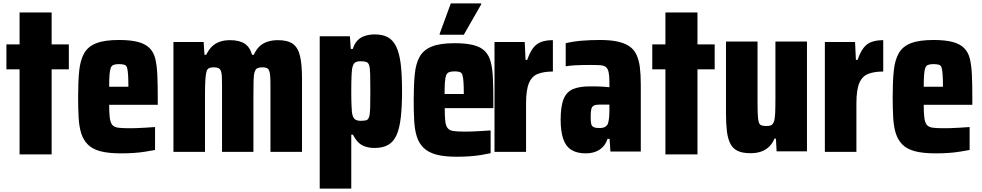

<svg xmlns="http://www.w3.org/2000/svg" viewBox="-20 -845 5823 1138"><path d="M96 70V-434H18V-582H96V-771H286V-582H388V-434H286V70Z M741 -331Q741 -378 739 -404Q737 -430 733 -444Q729 -458 716 -461.5Q703 -465 685 -465Q665 -465 653 -460.5Q641 -456 636 -441.5Q631 -427 629 -400Q627 -373 627 -331ZM699 64Q623 64 575.5 51.5Q528 39 501 12Q474 -15 461.5 -54.5Q449 -94 446 -149Q443 -204 443 -271Q443 -362 449.5 -425.5Q456 -489 479 -529.5Q502 -570 551 -589Q600 -608 685 -608Q754 -608 797.5 -596.5Q841 -585 866 -560.5Q891 -536 900.5 -496.5Q910 -457 912.5 -401Q915 -345 915 -271V-224H627Q627 -176 630.5 -148Q634 -120 644.5 -106Q655 -92 678 -88.5Q701 -85 742 -85Q761 -85 784.5 -85.5Q808 -86 837.5 -88Q867 -90 899 -92V44Q876 48 843.5 53.5Q811 59 773.5 61.5Q736 64 699 64Z M1008 55V-596H1187L1192 -520H1202Q1217 -550 1235.5 -568.5Q1254 -587 1281 -597Q1308 -607 1343 -607Q1399 -607 1430.5 -586Q1462 -565 1474 -520H1484Q1499 -552 1518.5 -570.5Q1538 -589 1566 -598Q1594 -607 1627 -607Q1686 -607 1716.5 -584.5Q1747 -562 1758.5 -512Q1770 -462 1770 -380V55H1583V-341Q1583 -373 1581.5 -393.5Q1580 -414 1575.5 -425.5Q1571 -437 1562 -441.5Q1553 -446 1535 -446Q1517 -446 1506 -441Q1495 -436 1489.5 -419Q1484 -402 1483 -369Q1482 -336 1482 -277V55H1296V-341Q1296 -373 1295 -393Q1294 -413 1289 -425Q1284 -437 1274 -441.5Q1264 -446 1247 -446Q1229 -446 1218.5 -441Q1208 -436 1203.5 -419Q1199 -402 1197 -369Q1195 -336 1195 -277V55Z M2117 -129Q2138 -129 2150 -132Q2162 -135 2167.5 -151.5Q2173 -168 2174 -203.5Q2175 -239 2175 -305Q2175 -370 2174 -406Q2173 -442 2168 -458Q2163 -474 2150.5 -478Q2138 -482 2117 -482Q2095 -482 2083.5 -473.5Q2072 -465 2067 -437Q2065 -425 2063.5 -392.5Q2062 -360 2062 -305Q2062 -252 2063.5 -220.5Q2065 -189 2066 -178Q2071 -148 2083 -138.5Q2095 -129 2117 -129ZM1875 273V-630H2054L2059 -555H2071Q2081 -587 2099 -605.5Q2117 -624 2143.5 -632.5Q2170 -641 2201 -641Q2248 -641 2278.5 -624.5Q2309 -608 2328 -569.5Q2347 -531 2355 -466.5Q2363 -402 2363 -306Q2363 -214 2355.5 -149Q2348 -84 2330.5 -44.5Q2313 -5 2281 13.5Q2249 32 2201 32Q2170 32 2144.5 23.5Q2119 15 2102 -3Q2085 -21 2072 -47H2062V273Z M2688 84Q2612 84 2565 71Q2518 58 2490.5 31Q2463 4 2450.5 -35.5Q2438 -75 2435 -129Q2432 -183 2432 -251Q2432 -342 2438.5 -406Q2445 -470 2468 -510Q2491 -550 2540 -569.5Q2589 -589 2675 -589Q2743 -589 2787 -577.5Q2831 -566 2855 -541Q2879 -516 2889 -476.5Q2899 -437 2901.5 -381Q2904 -325 2904 -251V-204H2616Q2616 -157 2619 -128.5Q2622 -100 2633 -86Q2644 -72 2667 -68.5Q2690 -65 2731 -65Q2750 -65 2773 -65.5Q2796 -66 2825.5 -68Q2855 -70 2888 -72V63Q2865 68 2832.5 73.5Q2800 79 2762.5 81.5Q2725 84 2688 84ZM2729 -271V-288Q2729 -334 2727 -361Q2725 -388 2720.5 -401.5Q2716 -415 2704 -418.5Q2692 -422 2674 -422Q2654 -422 2641.5 -417Q2629 -412 2624 -398Q2619 -384 2617 -357Q2615 -330 2615 -288H2742ZM2586 -639V-645L2652 -825H2832V-819L2729 -639Z M2911 55V-596H3090L3095 -490H3105Q3120 -534 3139.5 -560Q3159 -586 3188 -596.5Q3217 -607 3257 -607V-421Q3205 -421 3169 -407.5Q3133 -394 3115.5 -353.5Q3098 -313 3098 -232V55Z M3532 -86Q3545 -86 3555 -88.5Q3565 -91 3572 -97Q3579 -103 3583 -111Q3587 -123 3589.5 -143Q3592 -163 3592 -189V-225H3532Q3511 -225 3499.5 -219Q3488 -213 3484.5 -197.5Q3481 -182 3481 -152Q3481 -126 3484 -111.5Q3487 -97 3499 -91.5Q3511 -86 3532 -86ZM3452 64Q3399 64 3366 43Q3333 22 3318 -22.5Q3303 -67 3303 -135Q3303 -216 3321 -259Q3339 -302 3377.5 -317.5Q3416 -333 3476 -333Q3487 -333 3500.5 -333Q3514 -333 3528 -332.5Q3542 -332 3558 -331Q3574 -330 3592 -328V-358Q3592 -394 3587.5 -416Q3583 -438 3571.5 -447.5Q3560 -457 3537 -458.5Q3514 -460 3478 -460Q3454 -460 3429 -459.5Q3404 -459 3380.5 -457.5Q3357 -456 3333 -452V-589Q3380 -600 3431 -604Q3482 -608 3536 -608Q3597 -608 3639 -599Q3681 -590 3709 -571.5Q3737 -553 3752 -521.5Q3767 -490 3772.5 -446.5Q3778 -403 3778 -343V53H3598L3593 -22H3581Q3571 8 3552 27Q3533 46 3507.5 55Q3482 64 3452 64Z M3924 70V-434H3846V-582H3924V-771H4114V-582H4216V-434H4114V70Z M4428 63Q4381 63 4352.5 49.5Q4324 36 4309 7Q4294 -22 4288.5 -66.5Q4283 -111 4283 -171V-599H4470V-245Q4470 -194 4471.5 -164.5Q4473 -135 4477.5 -120.5Q4482 -106 4493 -102Q4504 -98 4522 -98Q4541 -98 4551 -103Q4561 -108 4567 -124Q4573 -140 4574.5 -174.5Q4576 -209 4576 -267V-599H4763V52H4583L4579 -23H4570Q4558 6 4538 25Q4518 44 4491 53.5Q4464 63 4428 63Z M4869 55V-596H5048L5053 -490H5063Q5078 -534 5097.5 -560Q5117 -586 5146 -596.5Q5175 -607 5215 -607V-421Q5163 -421 5127 -407.5Q5091 -394 5073.5 -353.5Q5056 -313 5056 -232V55Z M5569 -331Q5569 -378 5567 -404Q5565 -430 5561 -444Q5557 -458 5544 -461.5Q5531 -465 5513 -465Q5493 -465 5481 -460.5Q5469 -456 5464 -441.5Q5459 -427 5457 -400Q5455 -373 5455 -331ZM5527 64Q5451 64 5403.5 51.5Q5356 39 5329 12Q5302 -15 5289.5 -54.5Q5277 -94 5274 -149Q5271 -204 5271 -271Q5271 -362 5277.5 -425.5Q5284 -489 5307 -529.5Q5330 -570 5379 -589Q5428 -608 5513 -608Q5582 -608 5625.5 -596.5Q5669 -585 5694 -560.5Q5719 -536 5728.5 -496.5Q5738 -457 5740.5 -401Q5743 -345 5743 -271V-224H5455Q5455 -176 5458.5 -148Q5462 -120 5472.5 -106Q5483 -92 5506 -88.5Q5529 -85 5570 -85Q5589 -85 5612.5 -85.5Q5636 -86 5665.5 -88Q5695 -90 5727 -92V44Q5704 48 5671.5 53.5Q5639 59 5601.5 61.5Q5564 64 5527 64Z"/></svg>

Font: Farlight84_Sys_V01
Style: Bold
Weight: 700
Designer: Monotype Design Team, Nadine Chahine and Nizar Qandah
Foundry: Monotype Imaging Inc.
Version: Version 2.004;October 31, 2024;FontCreator 14.0.0.2814 64-bi